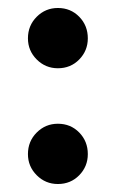

<svg xmlns="http://www.w3.org/2000/svg" viewBox="-20 -526 290 481"><path d="M125 -355Q94 -355 72 -377Q50 -399 50 -430Q50 -462 72 -484Q94 -506 125 -506Q157 -506 178.5 -484Q200 -462 200 -430Q200 -399 178.5 -377Q157 -355 125 -355ZM125 -65Q94 -65 72 -87Q50 -109 50 -140Q50 -172 72 -194Q94 -216 125 -216Q157 -216 178.5 -194Q200 -172 200 -140Q200 -109 178.5 -87Q157 -65 125 -65Z"/></svg>

Font: Stick No Bills ExtraLight ExtraBold
Style: Regular
Weight: 800
Version: Version 2.000